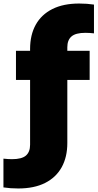

<svg xmlns="http://www.w3.org/2000/svg" viewBox="-76 -838 553 1088"><path d="M27.5 230Q4 230 -15.8 228.5Q-35.5 227 -56.5 224V61Q-43 62.5 -31.2 63.2Q-19.5 64 -8 64Q47.5 64 71 43.5Q94.5 23 94.5 -17.5V-560.5Q94.5 -640 126.5 -697.8Q158.5 -755.5 220.8 -786.8Q283 -818 372.5 -818Q396.5 -818 416.2 -816.5Q436 -815 456.5 -812V-649Q443 -650.5 431.8 -651.2Q420.5 -652 408 -652Q353 -652 329.2 -631.5Q305.5 -611 305.5 -570.5V-27.5Q305.5 52 273.5 109.8Q241.5 167.5 179.5 198.8Q117.5 230 27.5 230ZM14.5 -385V-550H432V-385Z"/></svg>

Font: Encode Sans SC Black
Style: Regular
Weight: 900
Version: Version 3.002